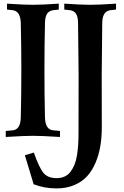

<svg xmlns="http://www.w3.org/2000/svg" viewBox="-20 -754 685 1059"><path d="M11.7 1.5V-31.7L49.8 -35.2H49.3Q93.3 -38.6 94.7 -106.9Q97.7 -231 97.7 -366.2Q97.7 -501.5 94.7 -625.5Q93.3 -692.9 49.3 -697.8L18.6 -701.2V-733.9Q113.8 -727.5 161.6 -727.5Q210 -727.5 304.2 -733.9V-701.2L273.9 -697.8Q251 -695.3 239.7 -678Q228.5 -660.6 228 -625.5Q225.1 -501.5 225.1 -366.2Q225.1 -231 228 -106.9Q229.5 -38.6 273.9 -35.2H273.4Q276.4 -35.2 292.2 -33.7Q308.1 -32.2 311 -31.7V1.5Q208.5 -4.9 161.6 -4.9Q115.2 -4.9 11.7 1.5ZM477.5 -727.5Q525.9 -727.5 620.1 -733.9V-701.2L589.8 -697.8Q543.9 -692.9 543.9 -625.5Q541 -401.9 541 -339.4L541.5 -52.2Q541.5 3.4 533.4 51.8Q525.4 100.1 506.8 143.8Q488.3 187.5 460.2 218.3Q432.1 249 389.2 267.1Q346.2 285.2 292 285.2Q223.6 285.2 165.5 262.2Q161.6 249.5 145.3 195.3Q128.9 141.1 117.2 102.5L166.5 87.4Q196.3 171.9 220.2 200.2Q244.1 228.5 292 228.5Q317.4 228.5 337.2 219.2Q356.9 210 369.9 192.1Q382.8 174.3 391.6 152.3Q400.4 130.4 405 100.3Q409.7 70.3 411.4 41.3Q413.1 12.2 413.1 -23.9Q413.6 -276.4 413.6 -340.3L410.6 -625.5Q410.6 -660.6 399.4 -678Q388.2 -695.3 365.2 -697.8L334.5 -701.2V-733.9Q429.7 -727.5 477.5 -727.5Z"/></svg>

Font: Flanker
Style: Bold
Weight: 700
Designer: Flanker
Foundry: Flanker
Version: Version 2.021